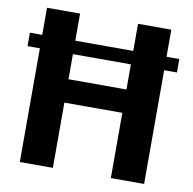

<svg xmlns="http://www.w3.org/2000/svg" viewBox="-79 -779 861 858"><g transform="rotate(10 352.0 -350.0)"><path d="M66 -700H216V-342L183 -402H512L479 -342V-700H630V0H479V-358L512 -296H183L216 -358V0H66ZM688 -577V-516H10V-577Z"/></g></svg>

Font: Pathway Extreme SemiCondensed
Style: Bold
Weight: 700
Width: 4
Version: Version 1.001;gftools[0.9.26]